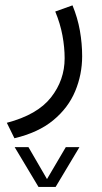

<svg xmlns="http://www.w3.org/2000/svg" viewBox="-20 -261 387 728"><path d="M126 447.8 35.6 296.9H87.9L158.2 418L229.5 296.9H281.2L190.9 447.8ZM254.9 -240.7Q274.4 -193.4 283 -144.5Q291.5 -95.7 291.5 -47.9Q291.5 21.5 265.1 84.7Q238.8 147.9 182.1 194.8Q125.5 241.7 34.7 263.2L5.9 204.6Q121.6 174.3 173.3 108.4Q225.1 42.5 225.1 -40Q225.1 -81.5 216.8 -126.5Q208.5 -171.4 189.5 -217.3Z"/></svg>

Font: Vazir Light
Style: Light
Weight: 300
Designer: Saber Rastikerdar
Foundry: Saber Rastikerdar
Version: Version 30.0.0